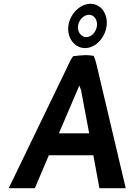

<svg xmlns="http://www.w3.org/2000/svg" viewBox="-20 -994 715 1014"><path d="M392 -857C396 -889 423 -916 450 -916C477 -916 496 -889 492 -857C488 -825 463 -798 436 -798C409 -798 388 -825 392 -857ZM341 -857C333 -794 374 -740 429 -740C484 -740 535 -794 543 -857C551 -921 513 -974 458 -974C403 -974 349 -921 341 -857ZM644 0 490 -652C486 -669 481 -685 475 -699C462 -701 447 -703 433 -703C408 -702 386 -700 366 -697C352 -679 343 -656 333 -635L26 0H164L238 -174H473L505 0ZM291 -290 399 -542 408 -518 451 -290Z"/></svg>

Font: Bluebird
Style: NrwObl
Weight: 400
Designer: Jasper
Foundry: Cannot Into Space Fonts
Version: Version 0.98